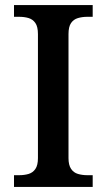

<svg xmlns="http://www.w3.org/2000/svg" viewBox="-20 -734 418 754"><path d="M35 0V-46H55Q76 -46 92.5 -51Q109 -56 119 -70.5Q129 -85 129 -113V-600Q129 -629 119 -643.5Q109 -658 92.5 -663Q76 -668 55 -668H35V-714H344V-668H323Q303 -668 286 -663Q269 -658 259 -643.5Q249 -629 249 -600V-113Q249 -86 259 -71Q269 -56 286 -51Q303 -46 323 -46H344V0Z"/></svg>

Font: Noto Rashi Hebrew Medium
Style: Regular
Weight: 500
Version: Version 1.006